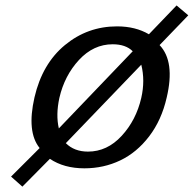

<svg xmlns="http://www.w3.org/2000/svg" viewBox="-20 -611 718 712"><path d="M503.9 -248Q518.6 -312.5 503.9 -371.1L224.1 -80.1Q255.4 -48.8 306.2 -48.8Q377.4 -48.8 431.2 -107.2Q484.9 -165.5 503.9 -248ZM472.2 -420.9Q446.3 -446.8 397.9 -446.8Q326.7 -446.8 272.9 -388.7Q219.2 -330.6 200.2 -248Q186.5 -185.1 198.2 -134.8ZM678.2 -554.2 571.8 -443.8Q629.9 -382.8 598.1 -249Q579.1 -165.5 533.2 -105.5Q487.3 -45.4 425.8 -16.1Q364.3 13.2 293 13.2Q217.3 13.2 165 -22L63 81.1L21 43.9L127 -62Q78.6 -121.6 107.9 -250Q136.7 -374.5 220.7 -443.8Q304.7 -513.2 414.1 -513.2Q482.4 -513.2 532.2 -483.9L634.8 -590.8Z"/></svg>

Font: Perun
Style: Italic
Weight: 400
Italic angle: -12°
Foundry: Stefan Peev, Context Ltd
Version: Version 001.000